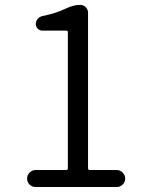

<svg xmlns="http://www.w3.org/2000/svg" viewBox="-20 -752 589 772"><path d="M123 0Q109.4 0 99.1 -9.8Q88.9 -19.5 88.9 -34.2Q88.9 -47.9 99.1 -58.1Q109.4 -68.4 123 -68.4H246.1Q252.9 -68.4 252.9 -75.2V-622.1Q252.9 -628.9 246.1 -628.9H150.4Q139.6 -628.9 131.8 -636.7Q124 -644.5 124 -655.3Q124 -667 131.3 -675.8Q138.7 -684.6 150.4 -687.5Q205.1 -698.2 245.1 -717.8Q275.4 -732.4 302.7 -732.4Q315.4 -732.4 324.7 -723.1Q334 -713.9 334 -701.2V-75.2Q334 -68.4 341.8 -68.4H449.2Q462.9 -68.4 473.1 -58.1Q483.4 -47.9 483.4 -34.2Q483.4 -19.5 473.1 -9.8Q462.9 0 449.2 0Z"/></svg>

Font: MRT-Marukoias-beta
Style: Regular
Weight: 400
Designer: [Source Han Sans]
Ryoko NISHIZUKA 西塚涼子 (kana & ideographs); Paul D. Hunt (Latin, Greek & Cyrillic); Wenlong ZHANG 张文龙 (b
Foundry: RAPTORTYPE
Version: Version 2.10;April 28, 2020;FontCreator 13.0.0.2612 64-bit